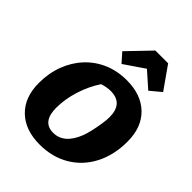

<svg xmlns="http://www.w3.org/2000/svg" viewBox="-259 -1071 1223 1223"><g transform="rotate(45 352.0 -459.5)"><path d="M317 13Q186 13 111 -60Q36 -133 36 -261Q36 -350 64.5 -425Q93 -500 144.5 -555Q196 -610 266 -640Q336 -670 420 -670Q550 -670 625 -597.5Q700 -525 700 -397Q700 -275 652 -182.5Q604 -90 517.5 -38.5Q431 13 317 13ZM325 -101Q422 -101 471 -226Q481 -252 489.5 -290Q498 -328 503.5 -365Q509 -402 509 -425Q509 -549 396 -549Q361 -549 322 -536Q278 -470 252 -388Q226 -306 226 -228Q226 -101 325 -101ZM530 -932 637 -780 564 -719 459 -812 323 -719 269 -780 415 -932Z"/></g></svg>

Font: Piazzolla ExtraBold
Style: Italic
Weight: 800
Italic angle: -11.3°
Designer: Juan Pablo del Peral
Foundry: Huerta Tipografica
Version: Version 1.330